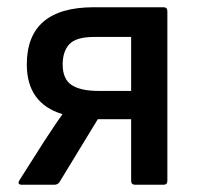

<svg xmlns="http://www.w3.org/2000/svg" viewBox="-20 -510 552 530"><path d="M41 0Q26 0 34 -13L102 -120Q114 -138 126.5 -157Q139 -176 152 -194V-195Q54 -225 54 -332Q54 -490 239 -490H431Q442 -490 442 -479V-11Q442 0 431 0H353Q342 0 342 -11V-181H250L144 -7Q139 0 130 0ZM253 -259H342V-408H240Q190 -408 171.5 -388Q153 -368 153 -332Q153 -292 177.5 -275.5Q202 -259 253 -259Z"/></svg>

Font: Sofia Sans SemiBold
Style: Regular
Weight: 600
Designer: Botio Nikoltchev, Ani Petrova
Foundry: lettersoup
Version: Version 4.101; ttfautohint (v1.8.4.7-5d5b)